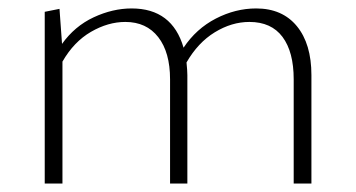

<svg xmlns="http://www.w3.org/2000/svg" viewBox="-20 -435 844 455"><path d="M587 -415Q649 -415 683.5 -373Q718 -331 718 -257V0H676V-247Q676 -312 649.5 -347.5Q623 -383 571 -383Q529 -383 489 -358.5Q449 -334 422 -287Q424 -267 424 -257V0H383V-247Q383 -311 355 -347Q327 -383 277 -383Q236 -383 195.5 -359.5Q155 -336 128 -289V0H86V-407L121 -414L127 -331Q157 -373 202 -394Q247 -415 292 -415Q388 -415 415 -322Q445 -367 491.5 -391Q538 -415 587 -415Z"/></svg>

Font: EauTestText Light
Style: Regular
Weight: 300
Designer: Christian Thalmann (Catharsis Fonts)
Version: Version 0.001;PS 000.001;hotconv 1.0.88;makeotf.lib2.5.64775